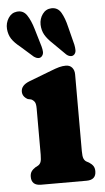

<svg xmlns="http://www.w3.org/2000/svg" viewBox="-69 -744 427 779"><g transform="rotate(-5 144.5 -355.0)"><path d="M243 -434V-121.5Q243 -99.5 247 -90.5Q251 -81.5 258.5 -77.5L268 -72.5Q279 -65.5 284.8 -57Q290.5 -48.5 290.5 -35.5Q290.5 0 251.5 0H66.5Q27.5 0 27.5 -35.5Q27.5 -48.5 33.2 -57Q39 -65.5 50 -72.5L59.5 -77.5Q67.5 -81.5 71.5 -90.5Q75.5 -99.5 75.5 -121.5V-309.5Q75.5 -328.5 70.8 -336Q66 -343.5 57 -348L43 -351Q21.5 -362.5 21.5 -383Q21.5 -408.5 55.5 -422L145.5 -456.5Q167 -465 181 -468.8Q195 -472.5 208.5 -472.5Q224.5 -472.5 233.8 -461.8Q243 -451 243 -434ZM231.7 -628 250.5 -554Q253 -541.5 253 -531.5Q253 -521.5 246.5 -514.5Q239.9 -508 230.7 -509.5Q221.5 -511 213.8 -518L164.3 -567Q142.2 -587.5 132 -605.5Q121.8 -623.5 121 -647Q120.6 -671 134.1 -689.8Q147.6 -708.5 170 -709.5Q196.2 -710.5 209.7 -687.5Q223.2 -664.5 231.7 -628ZM95.6 -631.5 117.3 -558.5Q120.6 -546.5 121 -536.5Q121.4 -526.5 114.9 -519Q108.7 -512 99.7 -513Q90.7 -514 82.6 -520L31.1 -565.5Q7.8 -584 -3.3 -601Q-14.3 -618 -16.3 -641.5Q-18 -665.5 -5.3 -685.5Q7.4 -705.5 29.4 -708Q55.6 -711 70.3 -689.2Q85 -667.5 95.6 -631.5Z"/></g></svg>

Font: Fraunces 72pt SuperSoft
Style: Bold
Weight: 700
Version: Version 1.000;[0bf87f6ff]